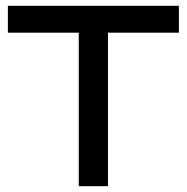

<svg xmlns="http://www.w3.org/2000/svg" viewBox="-20 -638 640 658"><path d="M250 0V-618H350V0ZM7 -526V-618H593V-526Z"/></svg>

Font: Victor Mono
Style: Bold
Weight: 700
Monospace: yes
Designer: Rune Bjørnerås
Version: Version 1.561;gftools[0.9.30]